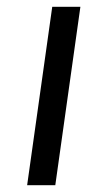

<svg xmlns="http://www.w3.org/2000/svg" viewBox="-20 -546 317 566"><path d="M143 0H60L134 -526H217Z"/></svg>

Font: Fira Sans Book
Style: Italic
Weight: 350
Italic angle: -8°
Designer: bBox Type GmbH & Carrois Corporate GbR & Edenspiekermann AG
Foundry: bBox Type GmbH & Carrois Corporate GbR & Edenspiekermann AG
Version: Version 4.301